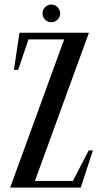

<svg xmlns="http://www.w3.org/2000/svg" viewBox="-20 -848 466 868"><path d="M212 -747.5C234 -747.5 252 -765.5 252 -787.5C252 -809.5 234 -827.5 212 -827.5C190.5 -827.5 172 -809.5 172 -787.5C172 -765.5 190.5 -747.5 212 -747.5ZM309.5 -30H137.9L382 -700H68L43 -532H62L108.8 -670H270.1L26 0H345L400 -168H381Z"/></svg>

Font: Picaflor 12 pt
Style: Regular
Weight: 400
Designer: Ariel Martín Pérez
Foundry: Tunera Type Foundry
Version: Version 1.000;hotconv 1.0.109;makeotfexe 2.5.65596